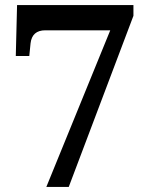

<svg xmlns="http://www.w3.org/2000/svg" viewBox="-20 -734 599 754"><path d="M162 0 413 -615H158Q106 -615 100 -564L95 -514H42L47 -714H504V-672L250 0Z"/></svg>

Font: Noto Serif Malayalam SemiBold
Style: Regular
Weight: 600
Designer: Indian type Foundry, Jelle Bosma, Monotype Design Team
Foundry: Monotype Imaging Inc.
Version: Version 2.104; ttfautohint (v1.8.4.7-5d5b)